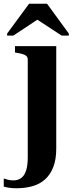

<svg xmlns="http://www.w3.org/2000/svg" viewBox="-64 -766 391 1024"><path d="M84 72V-448Q84 -460 77.5 -466.5Q71 -473 58.5 -477Q46 -481 27 -484L16 -486V-520H236V26Q236 85 220 125.5Q204 166 176 191Q148 216 109 227Q70 238 24 238Q3 238 -14.5 235.5Q-32 233 -44 229V186Q-36 189 -22 192.5Q-8 196 8 196Q32 196 49 183.5Q66 171 75 144Q84 117 84 72ZM187 -746H91L-26 -587V-576H7L170 -684H100L265 -576H303V-587Z"/></svg>

Font: Roboto Serif 144pt SemiBold
Style: Regular
Weight: 600
Version: Version 1.008